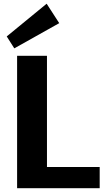

<svg xmlns="http://www.w3.org/2000/svg" viewBox="-20 -995 554 1015"><path d="M193.1 -112.2H507V0H70.4V-700H228.3V-25.4ZM293.1 -872.6 55.6 -739.4 15.6 -802.4 226.6 -975.4Z"/></svg>

Font: Pathway Extreme 8pt Thin
Style: Regular
Weight: 100
Designer: Eduardo Rodriguez Tunni
Foundry: Eduardo Rodriguez Tunni
Version: Version 1.000